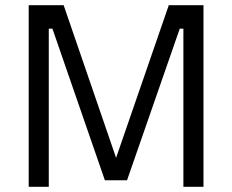

<svg xmlns="http://www.w3.org/2000/svg" viewBox="-20 -716 890 736"><path d="M90 -696H224L425 -111L627 -696H760V0H683V-606H669L467 -25H382L181 -606H167V0H90Z"/></svg>

Font: TitilliumText22L 400 wt
Style: 400 wt
Weight: 400
Designer: Campivisivi
Foundry: Campivisivi
Version: 1.000